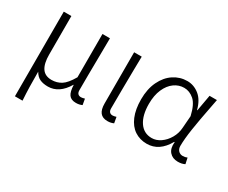

<svg xmlns="http://www.w3.org/2000/svg" viewBox="-115 -897 1713 1444"><g transform="rotate(30 741.5 -175.0)"><path d="M164 -536V-202Q164 -124 190.5 -84.5Q217 -45 274 -45Q320 -45 357 -68Q394 -91 434 -160V-536H499Q499 -473 497 -349Q496 -281 495.5 -214.5Q495 -148 495 -84Q495 -63 504.5 -53Q514 -43 531 -43Q542 -43 563 -49L572 2Q561 7 548.5 10Q536 13 519 13Q477 13 458.5 -12.5Q440 -38 438 -96H436Q404 -42 363.5 -15Q323 12 275 12Q234 12 205.5 -1Q177 -14 157 -49Q157 26 158.5 82.5Q160 139 164 199H98V-536Z M709 -91V-536H775L773 -419Q772 -334 771 -249.5Q770 -165 770 -84Q770 -63 779.5 -53Q789 -43 805 -43Q818 -43 837 -49L846 2Q835 7 822.5 10Q810 13 793 13Q750 13 729.5 -13Q709 -39 709 -91Z M931 -256Q931 -346 963 -412.5Q995 -479 1048.5 -514Q1102 -549 1165 -549Q1222 -549 1269 -511.5Q1316 -474 1336 -396H1339L1364 -536H1428L1415 -468Q1390 -342 1376 -250.5Q1362 -159 1362 -100Q1362 -74 1377 -58.5Q1392 -43 1415 -43Q1435 -43 1453 -51L1464 0Q1440 13 1404 13Q1358 13 1331.5 -17Q1305 -47 1311 -103H1307Q1242 13 1134 13Q1074 13 1028 -17.5Q982 -48 956.5 -109Q931 -170 931 -256ZM1309 -227 1317 -332Q1296 -424 1256.5 -458.5Q1217 -493 1170 -493Q1124 -493 1085 -465Q1046 -437 1022.5 -383.5Q999 -330 999 -256Q999 -157 1037.5 -100Q1076 -43 1145 -43Q1184 -43 1220.5 -68Q1257 -93 1281.5 -135.5Q1306 -178 1309 -227Z"/></g></svg>

Font: 寒蝉端黑体 Light
Style: Regular
Weight: 300
Designer: ChillDuanSans {Warren2060}; 
Source Han Sans {Ryoko NISHIZUKA 西塚涼子 (kana, bopomofo & ideographs); Paul D. Hunt (Latin, G
Foundry: ChillType&Adobe
Version: Version 1.300;Glyphs 3.3 (3306)